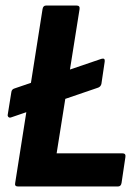

<svg xmlns="http://www.w3.org/2000/svg" viewBox="-20 -675 503 695"><path d="M20 -250Q14 -248 10.5 -251.5Q7 -255 8 -260L21 -341Q22 -352 33 -355L347 -462Q361 -466 359 -452L347 -371Q344 -360 333 -357ZM45 0Q32 0 35 -13L134 -642Q136 -655 147 -655H257Q270 -655 268 -642L185 -120H423Q436 -120 434 -107L420 -13Q418 0 407 0Z"/></svg>

Font: Sofia Sans Semi Condensed ExtraBold
Style: Italic
Weight: 800
Italic angle: -9°
Version: Version 4.100